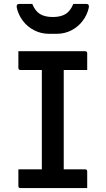

<svg xmlns="http://www.w3.org/2000/svg" viewBox="-20 -962 540 982"><path d="M426 0H85Q74 0 74 -11V-96H194V-604H85Q74 -604 74 -615V-700H415Q426 -700 426 -689V-604H306V-96H415Q426 -96 426 -85ZM355 -942H421Q438 -942 434 -922Q426 -886 403 -855.5Q380 -825 345.5 -807Q311 -789 268 -789H232Q190 -789 155 -807Q120 -825 97 -855.5Q74 -886 66 -922Q62 -942 79 -942H145Q160 -905 185 -890Q210 -875 250 -875Q290 -875 315 -890Q340 -905 355 -942Z"/></svg>

Font: Recursive Sn Lnr St Med
Style: Regular
Weight: 500
Version: Version 1.085;hotconv 1.1.0;makeotfexe 2.6.0; ttfautohint (v